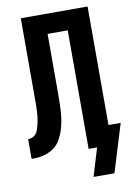

<svg xmlns="http://www.w3.org/2000/svg" viewBox="-96 -795 699 1005"><g transform="rotate(-10 253.5 -293.0)"><path d="M318 149 363 0H318V-630H211V-311Q211 -290 210.5 -268.5Q210 -247 209 -226Q208 -205 205 -184Q202 -163 197 -142Q192 -121 184 -101.5Q176 -82 164.5 -64Q153 -46 135.5 -33Q118 -20 98 -12.5Q78 -5 57 -2.5Q36 0 15 0V-105Q26 -105 37.5 -109.5Q49 -114 56.5 -123Q64 -132 68 -143.5Q72 -155 75 -166.5Q78 -178 80 -189.5Q82 -201 83.5 -213Q85 -225 85.5 -237Q86 -249 86.5 -260.5Q87 -272 87 -284Q87 -296 87 -308V-735H442V-105H507L429 149Z"/></g></svg>

Font: Iosevka Extrabold
Style: Regular
Weight: 800
Monospace: yes
Designer: Belleve Invis
Foundry: Belleve Invis
Version: Version 32.5.0; ttfautohint (v1.8.4)